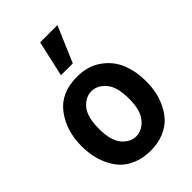

<svg xmlns="http://www.w3.org/2000/svg" viewBox="-260 -995 1121 1121"><g transform="rotate(-45 300.5 -435.0)"><path d="M176.8 -287.1Q176.8 -189.5 214.4 -145.5Q252 -101.6 300.8 -101.6Q348.6 -101.6 387.2 -146Q425.8 -190.4 425.8 -287.1Q425.8 -384.8 387.7 -429.2Q349.6 -473.6 300.8 -473.6Q252 -473.6 214.4 -429.7Q176.8 -385.7 176.8 -287.1ZM33.2 -287.1Q33.2 -415 100.6 -503.9Q168 -592.8 300.8 -592.8Q390.6 -592.8 453.1 -547.9Q515.6 -502.9 542 -436Q568.4 -369.1 568.4 -287.1Q568.4 -248 561.5 -209.5Q554.7 -170.9 535.6 -128.9Q516.6 -86.9 487.8 -55.2Q459 -23.4 410.6 -2.9Q362.3 17.6 300.8 17.6Q240.2 17.6 192.4 -2Q144.5 -21.5 115.2 -52.2Q85.9 -83 66.9 -124.5Q47.9 -166 40.5 -205.6Q33.2 -245.1 33.2 -287.1ZM241.2 -665 291 -886.7H433.6L338.9 -665Z"/></g></svg>

Font: Gothic A1 ExtraBold
Style: Regular
Weight: 800
Designer: HanYang I&C Co.,Ltd.
Foundry: HanYang I&C Co.,Ltd.
Version: Version 2.50